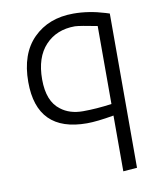

<svg xmlns="http://www.w3.org/2000/svg" viewBox="-85 -570 714 885"><g transform="rotate(-10 272.5 -127.0)"><path d="M420 -10Q341 4 294 4Q60 4 60 -230Q60 -362 131.5 -433.5Q203 -505 319 -505Q391 -505 466 -482Q484 -477 485 -476V246L420 251ZM420 -429Q340 -445 316 -446Q230 -446 177.5 -390Q125 -334 125 -231Q125 -128 182 -86Q223 -54 285.5 -54Q348 -54 420 -64Z"/></g></svg>

Font: Antic
Style: Regular
Weight: 400
Designer: Santiago Orozco
Foundry: Typemade
Version: Version 1.0012